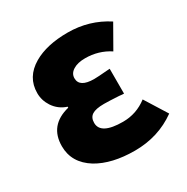

<svg xmlns="http://www.w3.org/2000/svg" viewBox="-140 -706 823 843"><g transform="rotate(-30 271.5 -284.5)"><path d="M309 14Q193 14 119 -30Q40 -79 40 -163Q40 -269 149 -296V-301Q108 -314 84 -350Q63 -382 63 -419Q63 -500 138 -544Q205 -583 311 -583Q420 -583 509 -525L444 -411Q389 -447 321 -447Q283 -447 260 -432.5Q237 -418 237 -394Q237 -348 311 -348Q330 -348 376 -352Q387 -353 392 -353V-227Q384 -227 368 -229Q317 -232 293 -232Q251 -232 232.5 -220Q214 -208 214 -181Q214 -122 327 -122Q395 -122 450 -164L520 -52Q428 14 309 14Z"/></g></svg>

Font: GenSekiGothic TW H
Style: Regular
Weight: 900
Version: Version 1.501;PS 1;hotconv 16.6.51;makeotf.lib2.5.65220